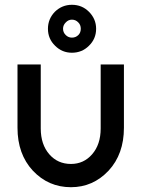

<svg xmlns="http://www.w3.org/2000/svg" viewBox="-20 -769 590 801"><path d="M280 -749Q239 -749 209 -720Q180 -690 180 -649Q180 -607 210 -578Q239 -549 280 -549Q322 -549 351 -578Q381 -607 381 -649Q381 -690 351 -720Q322 -749 280 -749ZM280 -687Q296 -687 307 -675Q317 -665 317 -649Q317 -633 307 -623Q296 -612 280 -612Q265 -612 254 -623Q243 -634 243 -649Q243 -664 254 -675Q265 -687 280 -687ZM53 -500V-236Q53 -126 117 -57Q182 12 276 12Q368 12 433 -57Q497 -126 497 -236V-500H400V-233Q400 -166 364 -125Q329 -85 276 -85Q221 -85 186 -125Q150 -166 150 -233V-500Z"/></svg>

Font: Unageo
Style: Medium
Weight: 500
Designer: Richard Sepsi
Foundry: Richard Sepsi
Version: Version 2.000